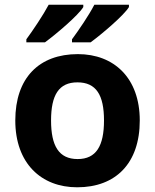

<svg xmlns="http://www.w3.org/2000/svg" viewBox="-20 -786 659 816"><path d="M528 -756V-766H381C358 -721 314 -657 286 -619V-606H365C414 -642 507 -721 528 -756ZM334 -756V-766H187C163 -721 120 -657 92 -619V-606H171C220 -642 313 -721 334 -756ZM574 -274C574 -455 464 -556 311 -556C146 -556 45 -455 45 -274C45 -92 155 10 308 10C472 10 574 -92 574 -274ZM197 -274C197 -382 230 -436 309 -436C389 -436 422 -382 422 -274C422 -166 389 -110 310 -110C230 -110 197 -166 197 -274Z"/></svg>

Font: Noto Sans Gujarati
Style: Bold
Weight: 700
Designer: Jelle Bosma - Monotype Design Team, Universal Thirst
Foundry: Monotype Imaging Inc.
Version: Version 2.106